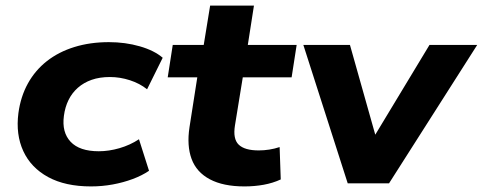

<svg xmlns="http://www.w3.org/2000/svg" viewBox="-20 -657 1730 688"><path d="M306 11Q214 11 152.5 -22.5Q91 -56 63.5 -115.5Q36 -175 46 -252Q54 -311 80 -358Q106 -405 148 -438Q190 -471 246.5 -488.5Q303 -506 370 -506Q429 -506 481 -491Q533 -476 563 -450L507 -337Q481 -358 445.5 -369.5Q410 -381 374 -381Q337 -381 308.5 -371Q280 -361 259 -342.5Q238 -324 225.5 -298.5Q213 -273 209 -242Q201 -183 233 -149Q265 -115 334 -115Q370 -115 408 -126Q446 -137 478 -158L514 -45Q489 -28 455.5 -15.5Q422 -3 384 4Q346 11 306 11Z M856 11Q780 11 732 -14.5Q684 -40 666.5 -87.5Q649 -135 659 -201L687 -380H581L599 -496H710L733 -637H890L868 -496H1043L1025 -380H850L822 -208Q814 -159 835.5 -138.5Q857 -118 907 -118Q926 -118 945 -121Q964 -124 982 -130L986 -14Q958 -1 925 5Q892 11 856 11Z M1226 0 1067 -496H1234L1333 -145H1307L1519 -496H1690L1374 0Z"/></svg>

Font: Nunito Sans 10pt SemiExpanded ExtraBold
Style: Italic
Weight: 800
Width: 6
Italic angle: -9°
Designer: Vernon Adams
Foundry: Vernon Adams
Version: Version 3.101;gftools[0.9.27]